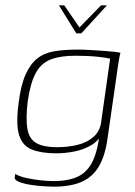

<svg xmlns="http://www.w3.org/2000/svg" viewBox="-20 -588 507 720"><path d="M201 -568H221L278 -485L359 -568H381L285 -463H266ZM181 112Q169 112 144.5 110.5Q120 109 94.5 105Q69 101 51.5 94Q34 87 35 77Q36 74 36.5 70Q37 66 37 64Q51 73 77 79Q103 85 131 88Q159 91 180 91Q239 91 274.5 73Q310 55 329 13.5Q348 -28 355 -98L369 -99Q354 -63 324.5 -45Q295 -27 259.5 -20Q224 -13 191 -13Q136 -13 100 -27Q64 -41 51.5 -82Q39 -123 50 -203Q58 -268 75.5 -307.5Q93 -347 119 -368Q145 -389 182.5 -395.5Q220 -402 271 -402Q292 -402 317 -400.5Q342 -399 365.5 -397.5Q389 -396 406.5 -394Q424 -392 432 -390Q430 -386 427.5 -371.5Q425 -357 422 -338Q419 -319 417 -303L383 -67Q374 -3 350.5 36.5Q327 76 286 94Q245 112 181 112ZM193 -36Q236 -36 271.5 -45Q307 -54 330.5 -74.5Q354 -95 359 -128L393 -368Q383 -371 348 -375Q313 -379 263 -379Q206 -379 170 -365Q134 -351 114 -314Q94 -277 84 -209Q76 -141 83 -103.5Q90 -66 117 -51Q144 -36 193 -36Z"/></svg>

Font: Genos Thin ExtraLight
Style: Italic
Weight: 250
Italic angle: -8°
Version: Version 1.010